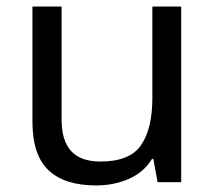

<svg xmlns="http://www.w3.org/2000/svg" viewBox="-20 -556 658 586"><path d="M533 -536V0H461L448 -71H444Q418 -29 372 -9.5Q326 10 274 10Q177 10 128 -36.5Q79 -83 79 -185V-536H168V-191Q168 -127 197 -95Q226 -63 287 -63Q376 -63 410.5 -113Q445 -163 445 -257V-536Z"/></svg>

Font: Noto Sans Lisu
Style: Regular
Weight: 400
Designer: Monotype Design Team. David Williams.
Foundry: Monotype Imaging Inc.
Version: Version 2.102